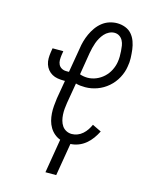

<svg xmlns="http://www.w3.org/2000/svg" viewBox="-137 -829 874 1120"><g transform="rotate(15 300.0 -269.0)"><path d="M249 205 283 0H284Q264 -7 247.5 -21Q231 -35 220 -53.5Q209 -72 203.5 -93Q198 -114 196.5 -136.5Q195 -159 197 -182Q199 -205 202 -228L221 -339H213Q194 -339 176 -342Q158 -345 143 -353.5Q128 -362 117 -375.5Q106 -389 100.5 -406Q95 -423 95 -441.5Q95 -460 98 -479L102 -504H167L163 -479Q161 -464 161 -449.5Q161 -435 167 -422.5Q173 -410 185.5 -403Q198 -396 213 -396H230L255 -543Q258 -566 264.5 -589Q271 -612 281 -634Q291 -656 305.5 -676.5Q320 -697 339.5 -712.5Q359 -728 382.5 -735.5Q406 -743 429 -743Q429 -743 429 -743Q429 -743 429 -743Q455 -743 478.5 -734Q502 -725 517.5 -707Q533 -689 541.5 -665.5Q550 -642 553 -617.5Q556 -593 557 -567Q558 -541 553 -515Q548 -480 529.5 -445.5Q511 -411 481.5 -385.5Q452 -360 416 -347Q380 -334 344 -334Q329 -334 314.5 -335.5Q300 -337 287 -341L266 -218Q263 -200 261.5 -182Q260 -164 261 -146Q262 -128 266.5 -111Q271 -94 280.5 -80Q290 -66 305.5 -58Q321 -50 339 -50Q356 -50 373 -56.5Q390 -63 404 -75.5Q418 -88 428 -103Q438 -118 445 -134L499 -108Q488 -86 473 -65Q458 -44 438 -27.5Q418 -11 394.5 -2Q371 7 347 8L314 205ZM343 -391Q369 -391 394.5 -401.5Q420 -412 440.5 -431Q461 -450 473.5 -475Q486 -500 490 -525Q493 -542 493 -558.5Q493 -575 492 -591.5Q491 -608 488.5 -624Q486 -640 478.5 -654Q471 -668 458 -676.5Q445 -685 428 -685Q412 -685 396 -677Q380 -669 368.5 -656Q357 -643 348.5 -628Q340 -613 334.5 -597.5Q329 -582 325 -566Q321 -550 318 -533L296 -399Q307 -395 319 -393Q331 -391 343 -391Z"/></g></svg>

Font: Iosevka SS04 Light Extended
Style: Italic
Weight: 300
Width: 7
Italic angle: -9°
Monospace: yes
Designer: Belleve Invis
Foundry: Belleve Invis
Version: Version 19.0.0; ttfautohint (v1.8.4)